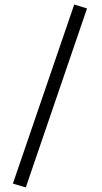

<svg xmlns="http://www.w3.org/2000/svg" viewBox="-20 -715 444 836"><path d="M303.2 -695.3 358.9 -678.2 92.3 101.1 36.1 84.5Z"/></svg>

Font: Vazir Light
Style: Light
Weight: 300
Designer: Saber Rastikerdar
Foundry: Saber Rastikerdar
Version: Version 30.0.0